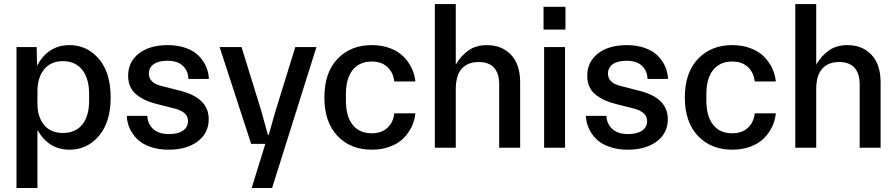

<svg xmlns="http://www.w3.org/2000/svg" viewBox="-20 -734 4453 954"><path d="M62 200.2V-500H162.1L164.1 -407.2Q218.8 -509.8 325.2 -509.8Q413.1 -509.8 471.4 -441.4Q529.8 -373 529.8 -250Q529.8 -127 471.4 -58.6Q413.1 9.8 325.2 9.8Q222.2 9.8 166 -87.9V200.2ZM166 -219.2Q166 -152.8 199.2 -113Q232.4 -73.2 293 -73.2Q354.5 -73.2 388.7 -115Q422.9 -156.7 422.9 -234.9V-265.1Q422.9 -344.2 388.4 -387.2Q354 -430.2 293 -430.2Q232.4 -430.2 199.2 -389.4Q166 -348.6 166 -279.8Z M756.8 -217.8Q692.9 -233.9 654.8 -266.8Q616.7 -299.8 616.7 -357.9Q616.7 -426.8 670.2 -468.3Q723.6 -509.8 813 -509.8Q863.8 -509.8 903.3 -495.6Q942.9 -481.4 966.8 -457.3Q990.7 -433.1 1003.7 -404.1Q1016.6 -375 1018.1 -341.8H916Q915 -381.3 888.9 -406.7Q862.8 -432.1 812 -432.1Q768.1 -432.1 743.9 -415.3Q719.7 -398.4 719.7 -368.2Q719.7 -321.3 784.7 -306.2L875 -283.2Q1017.1 -247.6 1017.1 -142.1Q1017.1 -72.8 962.4 -31.5Q907.7 9.8 817.9 9.8Q767.1 9.8 726.8 -4.4Q686.5 -18.6 662.1 -42.5Q637.7 -66.4 624.5 -95.9Q611.3 -125.5 609.9 -158.2H711.9Q713.4 -119.1 740.7 -93.5Q768.1 -67.9 819.8 -67.9Q864.3 -67.9 889.2 -85Q914.1 -102.1 914.1 -132.8Q914.1 -177.7 847.7 -194.8Z M1230.5 200.2 1298.3 -19H1228L1071.3 -500H1180.2L1278.3 -183.1L1311 -64H1315.4L1349.1 -183.1L1447.3 -500H1552.2L1332 200.2Z M1827.6 9.8Q1721.7 9.8 1656.7 -58.8Q1591.8 -127.4 1591.8 -250Q1591.8 -372.6 1656.7 -441.2Q1721.7 -509.8 1827.6 -509.8Q1877.4 -509.8 1918.2 -494.4Q1959 -479 1984.9 -452.9Q2010.7 -426.8 2025.6 -395.3Q2040.5 -363.8 2043.9 -329.1H1939Q1934.6 -373 1905.5 -400.6Q1876.5 -428.2 1826.7 -428.2Q1765.6 -428.2 1732.2 -386Q1698.7 -343.8 1698.7 -265.1V-234.9Q1698.7 -156.2 1732.2 -114Q1765.6 -71.8 1826.7 -71.8Q1876.5 -71.8 1905.5 -99.4Q1934.6 -127 1939 -170.9H2043.9Q2040.5 -136.2 2025.6 -104.7Q2010.7 -73.2 1984.9 -47.1Q1959 -21 1918.2 -5.6Q1877.4 9.8 1827.6 9.8Z M2140.6 0V-713.9H2244.6V-413.1Q2272 -459 2309.1 -484.4Q2346.2 -509.8 2400.4 -509.8Q2473.1 -509.8 2518.8 -462.2Q2564.5 -414.6 2564.5 -324.2V0H2460.4V-314.9Q2460.4 -369.1 2434.8 -397.5Q2409.2 -425.8 2358.4 -425.8Q2304.2 -425.8 2274.4 -392.6Q2244.6 -359.4 2244.6 -291V0Z M2683.6 0V-500H2787.6V0ZM2680.7 -586.9H2789.6V-700.2H2680.7Z M3038.1 -217.8Q2974.1 -233.9 2936 -266.8Q2897.9 -299.8 2897.9 -357.9Q2897.9 -426.8 2951.4 -468.3Q3004.9 -509.8 3094.2 -509.8Q3145 -509.8 3184.6 -495.6Q3224.1 -481.4 3248 -457.3Q3272 -433.1 3284.9 -404.1Q3297.9 -375 3299.3 -341.8H3197.3Q3196.3 -381.3 3170.2 -406.7Q3144 -432.1 3093.3 -432.1Q3049.3 -432.1 3025.1 -415.3Q3001 -398.4 3001 -368.2Q3001 -321.3 3065.9 -306.2L3156.2 -283.2Q3298.3 -247.6 3298.3 -142.1Q3298.3 -72.8 3243.7 -31.5Q3189 9.8 3099.1 9.8Q3048.3 9.8 3008.1 -4.4Q2967.8 -18.6 2943.4 -42.5Q2918.9 -66.4 2905.8 -95.9Q2892.6 -125.5 2891.1 -158.2H2993.2Q2994.6 -119.1 3022 -93.5Q3049.3 -67.9 3101.1 -67.9Q3145.5 -67.9 3170.4 -85Q3195.3 -102.1 3195.3 -132.8Q3195.3 -177.7 3128.9 -194.8Z M3618.7 9.8Q3512.7 9.8 3447.8 -58.8Q3382.8 -127.4 3382.8 -250Q3382.8 -372.6 3447.8 -441.2Q3512.7 -509.8 3618.7 -509.8Q3668.5 -509.8 3709.2 -494.4Q3750 -479 3775.9 -452.9Q3801.8 -426.8 3816.7 -395.3Q3831.5 -363.8 3835 -329.1H3730Q3725.6 -373 3696.5 -400.6Q3667.5 -428.2 3617.7 -428.2Q3556.6 -428.2 3523.2 -386Q3489.7 -343.8 3489.7 -265.1V-234.9Q3489.7 -156.2 3523.2 -114Q3556.6 -71.8 3617.7 -71.8Q3667.5 -71.8 3696.5 -99.4Q3725.6 -127 3730 -170.9H3835Q3831.5 -136.2 3816.7 -104.7Q3801.8 -73.2 3775.9 -47.1Q3750 -21 3709.2 -5.6Q3668.5 9.8 3618.7 9.8Z M3931.6 0V-713.9H4035.6V-413.1Q4063 -459 4100.1 -484.4Q4137.2 -509.8 4191.4 -509.8Q4264.2 -509.8 4309.8 -462.2Q4355.5 -414.6 4355.5 -324.2V0H4251.5V-314.9Q4251.5 -369.1 4225.8 -397.5Q4200.2 -425.8 4149.4 -425.8Q4095.2 -425.8 4065.4 -392.6Q4035.6 -359.4 4035.6 -291V0Z"/></svg>

Font: TASA Orbiter Deck Medium
Style: Regular
Weight: 500
Designer: Weizhong Zhang
Version: Version 1.000;Glyphs 3.1.2 (3151)